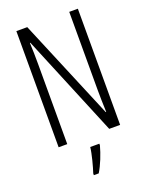

<svg xmlns="http://www.w3.org/2000/svg" viewBox="-170 -801 863 1109"><g transform="rotate(-20 261.5 -246.5)"><path d="M451 0V-714H398V-234C398 -200 399 -150 401 -98H398L140 -714H73V0H126V-493C126 -542 125 -582 123 -623H126L384 0ZM301 61H245C241 101 221 175 209 211V221H239C265 179 288 119 301 71Z"/></g></svg>

Font: Noto Sans Display Condensed Light
Style: Regular
Weight: 300
Width: 3
Designer: Monotype Design Team
Foundry: Monotype Imaging Inc.
Version: Version 1.900